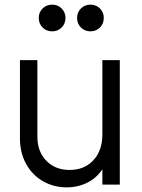

<svg xmlns="http://www.w3.org/2000/svg" viewBox="-20 -795 613 827"><path d="M66 -198V-536H141V-207Q141 -142 179.5 -102.5Q218 -63 280 -63Q343 -63 382 -104.5Q421 -146 421 -217V-536H496V0H421V-66Q397 -29 356.5 -8.5Q316 12 267 12Q211 12 165 -14.5Q119 -41 92.5 -89Q66 -137 66 -198ZM147 -718Q147 -742 163.5 -758.5Q180 -775 205 -775Q229 -775 245.5 -758.5Q262 -742 262 -718Q262 -693 245.5 -676.5Q229 -660 205 -660Q180 -660 163.5 -676.5Q147 -693 147 -718ZM370 -775Q394 -775 410.5 -758.5Q427 -742 427 -718Q427 -693 410.5 -676.5Q394 -660 370 -660Q345 -660 328.5 -676.5Q312 -693 312 -718Q312 -742 328.5 -758.5Q345 -775 370 -775Z"/></svg>

Font: Evergrow Sans 
Style: Regular
Weight: 400
Foundry: 10Web
Version: Version 1.000